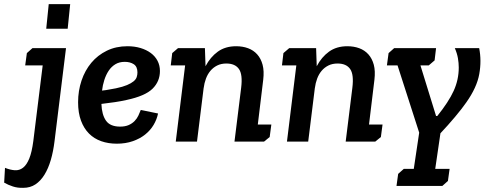

<svg xmlns="http://www.w3.org/2000/svg" viewBox="-105 -680 2345 922"><path d="M24 -425 51 -449H212L157 -3Q151 47 139 88Q127 129 108.5 159Q90 189 65 205.5Q40 222 7 222Q-20 223 -43 215.5Q-66 208 -85 197L-81 126Q-56 136 -34 137.5Q-12 139 5.5 125.5Q23 112 35.5 81.5Q48 51 55 -3L100 -366H16ZM129 -660H232L220 -542H117Z M472 -72Q496 -72 513 -79.5Q530 -87 541.5 -99Q553 -111 559.5 -125Q566 -139 571 -152L654 -135Q648 -106 632.5 -80Q617 -54 592 -34Q567 -14 532.5 -2Q498 10 456 10Q415 10 381 -2Q347 -14 322.5 -38.5Q298 -63 284 -100.5Q270 -138 270 -189Q270 -244 286.5 -293Q303 -342 333.5 -378.5Q364 -415 408 -436.5Q452 -458 507 -458Q541 -458 569.5 -449.5Q598 -441 619 -425.5Q640 -410 651.5 -388Q663 -366 663 -339Q663 -289 627.5 -254Q592 -219 503 -200Q477 -194 446.5 -189.5Q416 -185 382 -181Q384 -129 404 -100.5Q424 -72 472 -72ZM452 -256Q485 -263 505 -271.5Q525 -280 536.5 -289.5Q548 -299 551.5 -310Q555 -321 555 -332Q555 -360 537.5 -371.5Q520 -383 494 -383Q468 -383 449 -371.5Q430 -360 417 -340.5Q404 -321 396 -296Q388 -271 385 -245Q405 -247 421.5 -250.5Q438 -254 452 -256Z M750 -449H879L882 -362Q905 -406 941 -432Q977 -458 1029 -458Q1060 -458 1086 -448.5Q1112 -439 1130 -419Q1148 -399 1156 -369Q1164 -339 1159 -297L1133 -82H1198L1190 -22L1163 0H1021L1053 -258Q1061 -322 1042.5 -348.5Q1024 -375 982 -375Q957 -375 938 -365.5Q919 -356 905.5 -340Q892 -324 884 -302.5Q876 -281 873 -257V-258L841 0H739L784 -366H715L722 -425Z M1284 -449H1413L1416 -362Q1439 -406 1475 -432Q1511 -458 1563 -458Q1594 -458 1620 -448.5Q1646 -439 1664 -419Q1682 -399 1690 -369Q1698 -339 1693 -297L1667 -82H1732L1724 -22L1697 0H1555L1587 -258Q1595 -322 1576.5 -348.5Q1558 -375 1516 -375Q1491 -375 1472 -365.5Q1453 -356 1439.5 -340Q1426 -324 1418 -302.5Q1410 -281 1407 -257V-258L1375 0H1273L1318 -366H1249L1256 -425Z M1989 -123H1995Q2049 -190 2073.5 -243.5Q2098 -297 2098 -356Q2098 -377 2094 -400.5Q2090 -424 2079 -449H2196Q2208 -389 2196.5 -324.5Q2185 -260 2134 -188Q2114 -159 2080 -118.5Q2046 -78 2010 -40L1985 131H2054L2046 189L2019 213H1799L1807 155L1834 131H1882L1908 -43L1804 -366H1753L1761 -425L1788 -449H1989L1982 -390L1954 -366H1914Z"/></svg>

Font: Zilla Slab SemiBold
Style: Regular
Weight: 600
Designer: Typotheque.com
Foundry: Typotheque type foundry
Version: Version 1.0; 2017